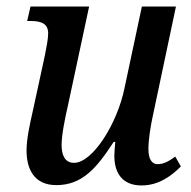

<svg xmlns="http://www.w3.org/2000/svg" viewBox="-20 -556 584 586"><path d="M412 10C466 10 505 -21 532 -48L515 -78C494 -63 479 -55 461 -55C443 -55 433 -71 433 -101C433 -131 440 -174 447 -205L517 -536H413L360 -287C338 -179 263 -59 206 -59C177 -59 168 -84 168 -114C168 -145 179 -198 188 -237L252 -536H73L63 -492H73C109 -492 127 -482 127 -454C127 -438 122 -412 117 -387L79 -212C71 -177 61 -131 61 -97C61 -40 84 9 152 9C231 9 275 -43 327 -123H332C330 -105 329 -90 329 -80C329 -31 351 10 412 10Z"/></svg>

Font: Noto Serif Condensed Medium
Style: Italic
Weight: 500
Width: 3
Italic angle: -12°
Designer: Monotype Design Team
Foundry: Monotype Imaging Inc.
Version: Version 2.013